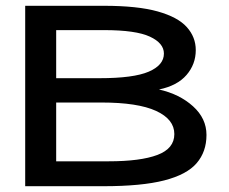

<svg xmlns="http://www.w3.org/2000/svg" viewBox="-20 -643 790 663"><path d="M67 0V-623H339Q455 -623 524.5 -603.5Q594 -584 625 -549.5Q656 -515 656 -470Q656 -421 624 -384Q592 -347 529 -334Q600 -318 646.5 -276Q693 -234 693 -177Q693 -119 659 -79.5Q625 -40 547 -20Q469 0 337 0ZM174 -373H324Q441 -373 493.5 -395.5Q546 -418 546 -458Q546 -494 497.5 -516.5Q449 -539 340 -539H174ZM174 -86H355Q465 -86 523.5 -108Q582 -130 582 -180Q582 -231 519 -260Q456 -289 330 -289H174Z"/></svg>

Font: Inconsolata ExtraExpanded SemiBold
Style: Regular
Weight: 600
Width: 8
Monospace: yes
Designer: Raph Levien, Cyreal, Brenton Simpson
Foundry: Raph Levien, Cyreal, Google
Version: Version 3.001; ttfautohint (v1.8.2.53-6de2)